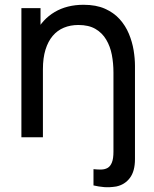

<svg xmlns="http://www.w3.org/2000/svg" viewBox="-20 -574 644 803"><path d="M466 206Q437.5 210.5 414.8 208.5Q392 206.5 371 201.5V133.5Q389 135.5 404.2 135Q419.5 134.5 430.8 127.8Q442 121 448.2 105Q454.5 89 454.5 60.5V-1.5H544.5V91.5Q544.5 142 523.2 170.2Q502 198.5 466 206ZM454.5 0V-270.5Q454.5 -309 447.8 -344.5Q441 -380 424.2 -408.2Q407.5 -436.5 379.2 -453Q351 -469.5 308 -469.5Q274.5 -469.5 247.2 -458.2Q220 -447 200.5 -424Q181 -401 170.2 -366.2Q159.5 -331.5 159.5 -284.5L101 -302.5Q101 -381 129.2 -437.2Q157.5 -493.5 208.8 -523.8Q260 -554 329.5 -554Q382 -554 419 -537.5Q456 -521 480.5 -493.8Q505 -466.5 519 -432.8Q533 -399 538.8 -364.2Q544.5 -329.5 544.5 -298.5V0ZM69.5 0V-540H149.5V-395.5H159.5V0Z"/></svg>

Font: Manrope ExtraLight Medium
Style: Regular
Weight: 500
Version: Version 4.504